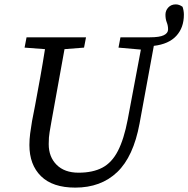

<svg xmlns="http://www.w3.org/2000/svg" viewBox="-20 -840 858 875"><path d="M114 -179Q114 -205 117.5 -232Q121 -259 126 -288L140 -360Q152 -424 163.5 -488Q175 -552 185 -616L92 -623L101 -670H372L363 -623L274 -616L214 -284Q210 -259 206 -237.5Q202 -216 202 -183Q202 -125 238 -89Q274 -53 338 -53Q403 -53 446.5 -76Q490 -99 517.5 -152.5Q545 -206 562 -295L622 -614L520 -623L529 -670H663Q707 -670 726.5 -679.5Q746 -689 746 -706Q746 -723 740 -738Q734 -753 734 -773Q734 -792 747 -806Q760 -820 781 -820Q797 -820 812 -809Q818 -791 818 -773Q818 -714 783.5 -676.5Q749 -639 681 -631L616 -277Q588 -126 514 -55.5Q440 15 323 15Q220 15 167 -37Q114 -89 114 -179Z"/></svg>

Font: Source Serif 4 SmText
Style: Italic
Weight: 400
Italic angle: -12°
Designer: Frank Grießhammer
Foundry: Adobe
Version: Version 4.005;hotconv 1.1.0;makeotfexe 2.6.0